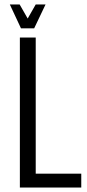

<svg xmlns="http://www.w3.org/2000/svg" viewBox="-20 -840 389 860"><path d="M140 -62H344V0H69V-672H140ZM74 -713 24 -820H68L104 -757L140 -820H184L133 -713Z"/></svg>

Font: Khand
Style: Regular
Weight: 400
Designer: Devanagari: Sanchit Sawaria, Jyotish Sonowal; Latin: Satya Rajpurohit
Foundry: Indian Type Foundry
Version: Version 1.100;PS 1.0;hotconv 1.0.78;makeotf.lib2.5.61930; tt